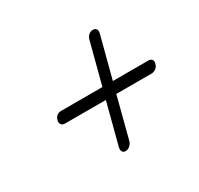

<svg xmlns="http://www.w3.org/2000/svg" viewBox="-99 -671 686 661"><g transform="rotate(-30 244.0 -341.0)"><path d="M226.5 -131.5Q217.5 -131.5 214 -138.5Q210.5 -145.5 213 -155L255.5 -318H93.5Q83.5 -318 78.8 -324Q74 -330 76.5 -341Q82.5 -362.5 104.5 -362.5H267.5L310.5 -527Q313 -536.5 320.2 -543Q327.5 -549.5 337 -549.5Q347 -549.5 350.8 -543Q354.5 -536.5 352 -527L309 -362.5H450.5Q459 -362.5 463.8 -356.8Q468.5 -351 465.5 -341Q463 -330 454.5 -324Q446 -318 437 -318H297L254.5 -154Q251.5 -145 244 -138.2Q236.5 -131.5 226.5 -131.5Z"/></g></svg>

Font: Fraunces 144pt S100 Light
Style: Italic
Weight: 300
Italic angle: -16°
Version: Version 1.000; ttfautohint (v1.8.3)